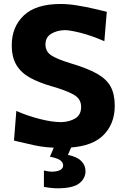

<svg xmlns="http://www.w3.org/2000/svg" viewBox="-20 -748 640 988"><path d="M297 13Q215.5 13 154 -1Q92.5 -15 52 -24.5L64 -177Q121 -152 184.5 -135.8Q248 -119.5 295.5 -119.5Q338.5 -121 368 -139.2Q397.5 -157.5 397.5 -198.5Q397.5 -240.5 357 -262.2Q316.5 -284 246 -304Q181.5 -322.5 135.2 -347.8Q89 -373 64.8 -413Q40.5 -453 40.5 -515.5Q40.5 -609.5 102.5 -668.5Q164.5 -727.5 291.5 -727.5Q331.5 -727.5 376.2 -720.2Q421 -713 461.5 -703.5Q502 -694 529.5 -687.5L517 -536Q450.5 -565 395 -579Q339.5 -593 312 -593Q271.5 -591.5 242.8 -573.8Q214 -556 214 -519Q214 -482 245.2 -462.2Q276.5 -442.5 344.5 -422Q430 -396.5 479.2 -368.8Q528.5 -341 549.5 -302Q570.5 -263 570.5 -204Q570.5 -105.5 505.5 -46.2Q440.5 13 297 13ZM274.5 221Q258 221 237.8 218.5Q217.5 216 206 214V129.5Q213.5 131.5 226.8 133.5Q240 135.5 251.5 135.5Q305 132.5 305 102.5Q305 89 291 77.5Q277 66 237 58.5L273 -27H351V0L329.5 49Q376 58.5 398 80.5Q420 102.5 420 133Q420 170 387.8 195.5Q355.5 221 274.5 221Z"/></svg>

Font: Commissioner Flair
Style: Bold
Weight: 700
Designer: Kostas Bartsokas
Foundry: Kostas Bartsokas
Version: Version 1.000; ttfautohint (v1.8.3)